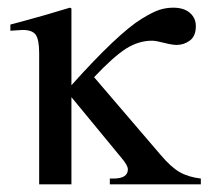

<svg xmlns="http://www.w3.org/2000/svg" viewBox="-20 -480 543 500"><path d="M503 0H266V-15H275Q313 -15 313 -39Q313 -49 297 -68L166 -227V0H82V-341Q82 -377 73 -389.5Q64 -402 39 -402Q33 -402 7 -400V-416L37 -424Q97 -440 162 -460L166 -458V-258Q226 -325 272 -368.5Q318 -412 348 -430.5Q378 -449 395.5 -454.5Q413 -460 431 -460Q459 -460 474.5 -446.5Q490 -433 490 -412Q490 -386 474.5 -374.5Q459 -363 440 -363Q428 -363 407 -368.5Q386 -374 376 -374Q341 -374 308.5 -353.5Q276 -333 225 -279L398 -77Q425 -45 447.5 -32Q470 -19 503 -15Z"/></svg>

Font: STIX Math
Style: Regular
Weight: 400
Designer: MicroPress Inc., with final additions and corrections provided by Coen Hoffman, Elsevier (retired)
Version: Version 1.1.1